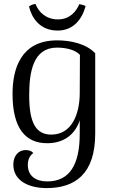

<svg xmlns="http://www.w3.org/2000/svg" viewBox="-20 -727 577 980"><path d="M276 -628C214 -628 177 -666 161 -707C149 -705 139 -702 128 -694C141 -639 181 -571 274 -571C355 -571 399 -629 417 -696C407 -701 396 -704 385 -706C369 -669 337 -628 276 -628ZM218 233C361 233 466 163 466 -45V-455C419 -505 338 -521 272 -521C85 -521 44 -374 44 -248C44 -69 112 4 221 4C304 4 363 -39 387 -113V-45C387 113 336 199 221 199C163 199 122 171 122 115C122 90 130 69 150 54C142 44 129 39 110 39C75 39 48 68 48 113C48 196 127 233 218 233ZM242 -40C165 -40 129 -97 129 -240C129 -360 149 -484 271 -484C319 -484 365 -472 388 -447L387 -248C386 -149 349 -40 242 -40Z"/></svg>

Font: Arima Koshi
Style: Regular
Weight: 400
Designer: Joana Correia and Natanael Gama
Foundry: NDISCOVER
Version: Version 1.019;PS 001.019;hotconv 1.0.88;makeotf.lib2.5.64775